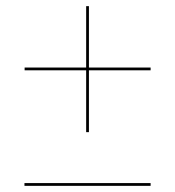

<svg xmlns="http://www.w3.org/2000/svg" viewBox="-20 -610 570 624"><path d="M260 -180.5H269V-381.5H469.5V-390.5H269V-590H260V-390.5H60V-381.5H260ZM59.5 -15V-6H469.5V-15Z"/></svg>

Font: Bodoni* 24pt Fatface
Style: Italic
Weight: 900
Italic angle: -13°
Version: Version 2.3